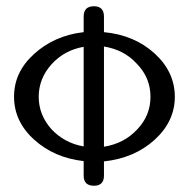

<svg xmlns="http://www.w3.org/2000/svg" viewBox="-20 -588 605 615"><path d="M540 -278C540 -331 518 -378 475 -417C432 -456 378 -479 313 -485V-535C313 -557 302 -568 281 -568C259 -568 248 -557 248 -535V-485C185 -478 132 -454 89 -415C46 -376 25 -331 25 -278C25 -226 46 -180 89 -141C132 -102 185 -79 248 -72V-25C248 -4 259 7 281 7C302 7 313 -4 313 -25V-71C378 -78 432 -101 475 -140C518 -179 540 -225 540 -278ZM462 -278C462 -238 448 -203 419 -173C391 -143 356 -125 313 -118V-439C356 -432 391 -414 419 -383C448 -353 462 -318 462 -278ZM248 -119C207 -126 172 -145 145 -174C118 -204 104 -239 104 -278C104 -317 118 -352 145 -382C172 -412 207 -431 248 -438Z"/></svg>

Font: GFS Philostratos
Style: Regular
Weight: 400
Designer: George D. Matthiopoulos
Foundry: George D. Matthiopoulos
Version: Version 1.000